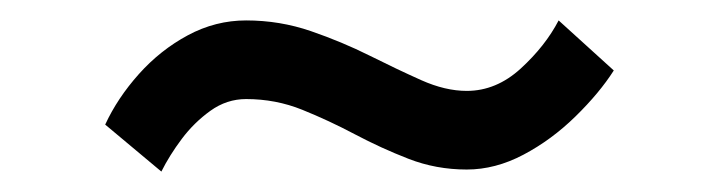

<svg xmlns="http://www.w3.org/2000/svg" viewBox="-20 -367 703 188"><path d="M581 -298Q567 -276 543.5 -253Q520 -230 492.5 -215.5Q465 -201 437 -201Q407 -201 380 -211.5Q353 -222 327.5 -235.5Q302 -249 276 -259.5Q250 -270 221 -270Q202 -270 186 -258.5Q170 -247 158 -231Q146 -215 138 -199L83 -245Q95 -271 116 -294.5Q137 -318 164 -332.5Q191 -347 221 -347Q254 -347 284.5 -336.5Q315 -326 342 -312.5Q369 -299 392.5 -288.5Q416 -278 437 -278Q466 -278 490 -300Q514 -322 527 -347Z"/></svg>

Font: Rosario Medium
Style: Regular
Weight: 500
Version: Version 1.201